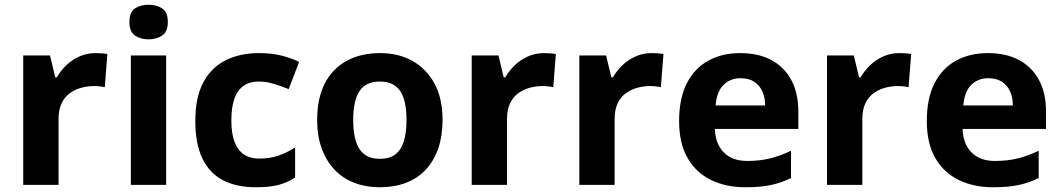

<svg xmlns="http://www.w3.org/2000/svg" viewBox="-20 -780 4476 810"><path d="M383 -556Q394 -556 409 -555Q424 -554 433 -552L422 -412Q415 -414 401.5 -415.5Q388 -417 378 -417Q349 -417 322 -409.5Q295 -402 273.5 -386Q252 -370 239.5 -343.5Q227 -317 227 -278V0H78V-546H191L213 -454H220Q236 -482 260 -505Q284 -528 315.5 -542Q347 -556 383 -556Z M681 -546V0H532V-546ZM607 -760Q640 -760 664 -744.5Q688 -729 688 -687Q688 -646 664 -630Q640 -614 607 -614Q573 -614 549.5 -630Q526 -646 526 -687Q526 -729 549.5 -744.5Q573 -760 607 -760Z M1059 10Q978 10 921 -19.5Q864 -49 834 -111Q804 -173 804 -270Q804 -370 838 -433Q872 -496 932.5 -526Q993 -556 1072 -556Q1128 -556 1169.5 -545Q1211 -534 1242 -519L1198 -404Q1163 -418 1132.5 -427Q1102 -436 1072 -436Q1033 -436 1007 -417.5Q981 -399 968.5 -362.5Q956 -326 956 -271Q956 -217 969.5 -181.5Q983 -146 1009 -128.5Q1035 -111 1072 -111Q1119 -111 1155 -123.5Q1191 -136 1225 -158V-31Q1191 -9 1153.5 0.5Q1116 10 1059 10Z M1847 -274Q1847 -206 1828.5 -153Q1810 -100 1775.5 -63.5Q1741 -27 1692 -8.5Q1643 10 1581 10Q1524 10 1475.5 -8.5Q1427 -27 1392 -63.5Q1357 -100 1337.5 -153Q1318 -206 1318 -274Q1318 -365 1350 -427.5Q1382 -490 1442 -523Q1502 -556 1584 -556Q1661 -556 1720 -523Q1779 -490 1813 -427.5Q1847 -365 1847 -274ZM1470 -274Q1470 -220 1481.5 -183.5Q1493 -147 1518 -128.5Q1543 -110 1583 -110Q1623 -110 1647.5 -128.5Q1672 -147 1683.5 -183.5Q1695 -220 1695 -274Q1695 -328 1683.5 -364Q1672 -400 1647 -418Q1622 -436 1582 -436Q1523 -436 1496.5 -395.5Q1470 -355 1470 -274Z M2275 -556Q2286 -556 2301 -555Q2316 -554 2325 -552L2314 -412Q2307 -414 2293.5 -415.5Q2280 -417 2270 -417Q2241 -417 2214 -409.5Q2187 -402 2165.5 -386Q2144 -370 2131.5 -343.5Q2119 -317 2119 -278V0H1970V-546H2083L2105 -454H2112Q2128 -482 2152 -505Q2176 -528 2207.5 -542Q2239 -556 2275 -556Z M2729 -556Q2740 -556 2755 -555Q2770 -554 2779 -552L2768 -412Q2761 -414 2747.5 -415.5Q2734 -417 2724 -417Q2695 -417 2668 -409.5Q2641 -402 2619.5 -386Q2598 -370 2585.5 -343.5Q2573 -317 2573 -278V0H2424V-546H2537L2559 -454H2566Q2582 -482 2606 -505Q2630 -528 2661.5 -542Q2693 -556 2729 -556Z M3103 -556Q3179 -556 3233.5 -527Q3288 -498 3318 -443Q3348 -388 3348 -308V-236H2996Q2998 -173 3033.5 -137Q3069 -101 3132 -101Q3185 -101 3228 -111.5Q3271 -122 3317 -144V-29Q3277 -9 3232.5 0.5Q3188 10 3125 10Q3043 10 2980 -20.5Q2917 -51 2881 -113Q2845 -175 2845 -269Q2845 -365 2877.5 -428.5Q2910 -492 2968 -524Q3026 -556 3103 -556ZM3104 -450Q3061 -450 3032.5 -422Q3004 -394 2999 -335H3208Q3208 -368 3196.5 -394Q3185 -420 3162 -435Q3139 -450 3104 -450Z M3774 -556Q3785 -556 3800 -555Q3815 -554 3824 -552L3813 -412Q3806 -414 3792.5 -415.5Q3779 -417 3769 -417Q3740 -417 3713 -409.5Q3686 -402 3664.5 -386Q3643 -370 3630.5 -343.5Q3618 -317 3618 -278V0H3469V-546H3582L3604 -454H3611Q3627 -482 3651 -505Q3675 -528 3706.5 -542Q3738 -556 3774 -556Z M4148 -556Q4224 -556 4278.5 -527Q4333 -498 4363 -443Q4393 -388 4393 -308V-236H4041Q4043 -173 4078.5 -137Q4114 -101 4177 -101Q4230 -101 4273 -111.5Q4316 -122 4362 -144V-29Q4322 -9 4277.5 0.5Q4233 10 4170 10Q4088 10 4025 -20.5Q3962 -51 3926 -113Q3890 -175 3890 -269Q3890 -365 3922.5 -428.5Q3955 -492 4013 -524Q4071 -556 4148 -556ZM4149 -450Q4106 -450 4077.5 -422Q4049 -394 4044 -335H4253Q4253 -368 4241.5 -394Q4230 -420 4207 -435Q4184 -450 4149 -450Z"/></svg>

Font: Noto Sans Thai
Style: Bold
Weight: 700
Designer: Monotype Design Team
Foundry: Monotype Imaging Inc.
Version: Version 2.001